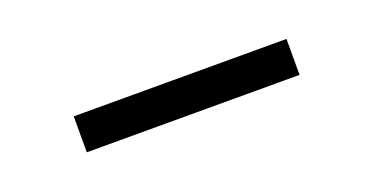

<svg xmlns="http://www.w3.org/2000/svg" viewBox="-21 -437 487 251"><g transform="rotate(-20 223.0 -312.0)"><path d="M75 -287V-337H371V-287Z"/></g></svg>

Font: Sinter Light
Style: Regular
Weight: 300
Foundry: Adobe & rsms
Version: Version 1.000